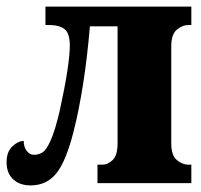

<svg xmlns="http://www.w3.org/2000/svg" viewBox="-20 -556 611 583"><path d="M0 -63Q0 -95 17.5 -111.5Q35 -128 52 -128Q52 -110 61 -98Q70 -86 83 -86Q98 -86 109.5 -93.5Q121 -101 134 -130Q147 -159 161 -218Q192 -360 192 -418Q192 -455 176 -467.5Q160 -480 129 -480H118V-536H561V-480H551Q534 -480 517 -466Q500 -452 500 -415V-121Q500 -84 517 -70Q534 -56 551 -56H561V0H276V-56H292Q307 -56 322 -70Q337 -84 337 -121V-476H253Q237 -288 203 -155Q180 -65 150.5 -29Q121 7 73 7Q40 7 20 -11.5Q0 -30 0 -63Z"/></svg>

Font: Noto Serif CondBlack
Style: Regular
Weight: 900
Width: 3
Designer: Monotype Design Team
Foundry: Monotype Imaging Inc.
Version: Version 1.001